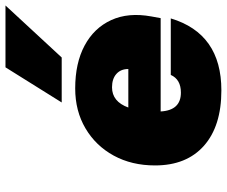

<svg xmlns="http://www.w3.org/2000/svg" viewBox="-82 -716 808 683"><g transform="rotate(-90 321.5 -375.0)"><path d="M643 -759 458 -559H298L423 -759ZM74 -227Q74 -310 109 -374Q144 -438 206 -474.5Q268 -511 348 -511Q438 -511 500.5 -477.5Q563 -444 591 -383Q619 -322 604 -240L598 -207H266Q270 -135 333 -135Q380 -135 396 -171H597Q543 9 341 9Q214 9 144 -53Q74 -115 74 -227ZM352 -380Q301 -380 280 -322H417Q417 -349 399.5 -364.5Q382 -380 352 -380Z"/></g></svg>

Font: Overused Grotesk Black
Style: Italic
Weight: 900
Italic angle: -10°
Version: Version 0.003